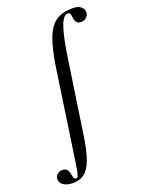

<svg xmlns="http://www.w3.org/2000/svg" viewBox="-290 -809 877 1168"><g transform="rotate(-20 148.0 -225.5)"><path d="M-27 275Q-64 275 -88 259Q-112 243 -109 214Q-106 197 -92.5 187.5Q-79 178 -63 178Q-41 178 -32 189.5Q-23 201 -20.5 216.5Q-18 232 -14.5 243.5Q-11 255 1 255Q10 255 15.5 239Q21 223 27.5 178.5Q34 134 47 47L115 -418Q133 -540 159.5 -606.5Q186 -673 227.5 -699.5Q269 -726 332 -726Q369 -726 387.5 -710Q406 -694 404 -671Q401 -651 387 -640Q373 -629 357 -629Q334 -629 325.5 -640.5Q317 -652 315.5 -667.5Q314 -683 311 -694.5Q308 -706 295 -706Q264 -706 242 -638.5Q220 -571 201 -439L133 21Q119 117 99 172.5Q79 228 49 251.5Q19 275 -27 275Z"/></g></svg>

Font: Cormorant Light
Style: Bold Italic
Weight: 700
Italic angle: -10°
Version: Version 4.000